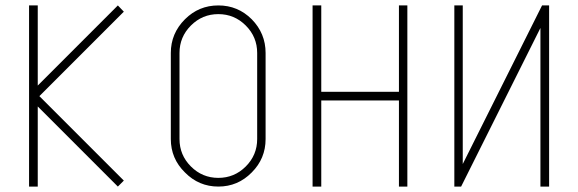

<svg xmlns="http://www.w3.org/2000/svg" viewBox="-20 -687 2128 707"><path d="M125 -333 436 -22 414 0 119 -295V0H87V-667H119V-372L414 -667L436 -644Z M907 -616Q958 -564 958 -492V-175Q958 -103 907 -52Q856 0 784 0Q712 0 661 -52Q609 -103 609 -175V-492Q609 -564 661 -616Q712 -667 784 -667Q856 -667 907 -616ZM927 -492Q927 -551 885 -593Q843 -635 784 -635Q725 -635 683 -593Q641 -551 641 -492V-175Q641 -116 683 -74Q725 -32 784 -32Q843 -32 885 -74Q927 -116 927 -175Z M1480 -667V0H1449V-317H1163V0H1131V-667H1163V-349H1449V-667Z M1684 -667V-83L1976 -667H2002V0H1970V-584L1678 0H1653V-667Z"/></svg>

Font: Zector
Style: Regular
Weight: 400
Designer: GGBot
Version: 0.72